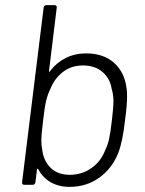

<svg xmlns="http://www.w3.org/2000/svg" viewBox="-20 -720 565 748"><path d="M475 -343Q475 -309 467 -251Q458 -169 441 -125Q417 -64 367 -28Q317 8 251 8Q209 8 177.5 -10Q146 -28 129 -61Q127 -63 125.5 -62.5Q124 -62 124 -59L118 -10Q116 0 107 0H75Q70 0 67.5 -3Q65 -6 66 -10L150 -690Q150 -694 153 -697Q156 -700 161 -700H193Q197 -700 199.5 -697Q202 -694 201 -690L171 -444Q170 -441 172 -440.5Q174 -440 175 -443Q200 -476 236 -494Q272 -512 315 -512Q383 -512 424 -475.5Q465 -439 473 -377Q475 -366 475 -343ZM416 -252Q422 -302 422 -326Q422 -351 415 -374Q409 -414 379.5 -439.5Q350 -465 303 -465Q258 -465 225 -439.5Q192 -414 176 -373Q166 -353 160 -328.5Q154 -304 148 -251Q141 -196 141 -170Q141 -155 145 -133Q151 -91 178.5 -65Q206 -39 252 -39Q299 -39 336 -65Q373 -91 389 -133Q399 -153 404.5 -176.5Q410 -200 416 -252Z"/></svg>

Font: Barlow Light
Style: Italic
Weight: 300
Italic angle: -7°
Designer: Jeremy Tribby
Foundry: Tribby Type
Version: Version 1.408